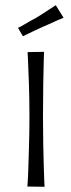

<svg xmlns="http://www.w3.org/2000/svg" viewBox="-20 -717 273 737"><path d="M151 0 85 -1Q85 -1 86.5 -22Q88 -43 89 -79.5Q90 -116 91.5 -164Q93 -212 93 -267Q93 -340 91 -396.5Q89 -453 87.5 -485Q86 -517 86 -517L149 -518Q149 -518 148 -485Q147 -452 146 -395Q145 -338 145 -266Q145 -212 146 -164Q147 -116 148 -79Q149 -42 150 -21Q151 0 151 0ZM68 -578 49 -610Q60 -615 71.5 -622Q83 -629 95.5 -636Q108 -643 121 -650Q134 -658 146.5 -666Q159 -674 171 -682Q183 -690 194 -697L224 -649Q211 -644 197 -637.5Q183 -631 169.5 -625Q156 -619 142 -613Q129 -607 116 -601Q103 -595 91 -589Q79 -583 68 -578Z"/></svg>

Font: Truculenta Light
Style: Regular
Weight: 300
Version: Version 1.002